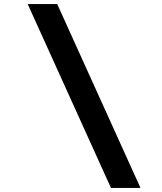

<svg xmlns="http://www.w3.org/2000/svg" viewBox="-20 -804 796 943"><path d="M670 119H525L116 -784H261Z"/></svg>

Font: DM Sans 16pt Black
Style: Italic
Weight: 900
Italic angle: -10°
Version: Version 4.004;gftools[0.9.30]